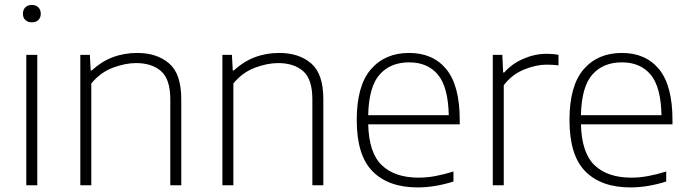

<svg xmlns="http://www.w3.org/2000/svg" viewBox="-20 -768 2856 796"><path d="M89 0V-540.5H134.5V0ZM112 -675.5Q95 -675.5 85 -685Q75 -694.5 75 -711Q75 -727.5 85 -737.5Q95 -747.5 112 -747.5Q129 -747.5 139 -737.5Q149 -727.5 149 -711Q149 -694.5 139 -685Q129 -675.5 112 -675.5Z M313 0V-540.5H352.5L356 -476H360.5Q438.5 -548.5 549 -548.5Q630.5 -548.5 681 -505.2Q731.5 -462 731.5 -357V0H686V-356.5Q686 -439.5 647.8 -473Q609.5 -506.5 544 -506.5Q500 -506.5 448.5 -487.5Q397 -468.5 358.5 -422V0Z M902 0V-540.5H941.5L945 -476H949.5Q1027.5 -548.5 1138 -548.5Q1219.5 -548.5 1270 -505.2Q1320.5 -462 1320.5 -357V0H1275V-356.5Q1275 -439.5 1236.8 -473Q1198.5 -506.5 1133 -506.5Q1089 -506.5 1037.5 -487.5Q986 -468.5 947.5 -422V0Z M1711.5 9Q1591 9 1525 -57.2Q1459 -123.5 1459 -270.5Q1459 -413 1517.8 -480.8Q1576.5 -548.5 1676 -548.5Q1775.5 -548.5 1830.8 -480.5Q1886 -412.5 1886 -270V-252.5H1506.5Q1509.5 -133.5 1563.5 -82.5Q1617.5 -31.5 1715.5 -31.5Q1749 -31.5 1784.5 -38Q1820 -44.5 1860 -57V-15.5Q1783 9 1711.5 9ZM1676 -509.5Q1598.5 -509.5 1553.8 -458.8Q1509 -408 1506.5 -290.5H1840.5Q1838 -407.5 1795.5 -458.5Q1753 -509.5 1676 -509.5Z M2023 0V-540.5H2062.5L2066 -467.5H2070.5Q2102.5 -504 2150.2 -524.5Q2198 -545 2246.5 -545Q2273 -545 2295.5 -540.5V-497Q2283.5 -498.5 2271.5 -499.2Q2259.5 -500 2245.5 -500Q2202.5 -500 2152.2 -479.5Q2102 -459 2068.5 -414.5V0Z M2593.5 9Q2473 9 2407 -57.2Q2341 -123.5 2341 -270.5Q2341 -413 2399.8 -480.8Q2458.5 -548.5 2558 -548.5Q2657.5 -548.5 2712.8 -480.5Q2768 -412.5 2768 -270V-252.5H2388.5Q2391.5 -133.5 2445.5 -82.5Q2499.5 -31.5 2597.5 -31.5Q2631 -31.5 2666.5 -38Q2702 -44.5 2742 -57V-15.5Q2665 9 2593.5 9ZM2558 -509.5Q2480.5 -509.5 2435.8 -458.8Q2391 -408 2388.5 -290.5H2722.5Q2720 -407.5 2677.5 -458.5Q2635 -509.5 2558 -509.5Z"/></svg>

Font: Encode Sans SemiExpanded SemiExpanded ExtraLight
Style: Regular
Weight: 200
Width: 6
Designer: Multiple Designers
Foundry: Impallari Type
Version: Version 3.000; ttfautohint (v1.8.3) -l 8 -r 50 -G 200 -x 14 